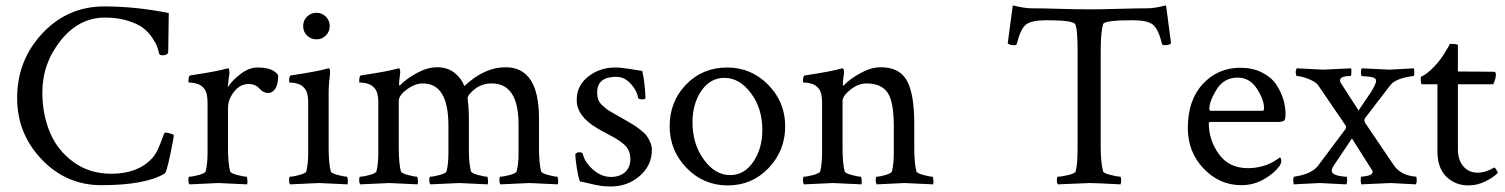

<svg xmlns="http://www.w3.org/2000/svg" viewBox="-20 -675 5534 706"><path d="M619.1 -178.7Q619.1 -168 605.5 -104Q591.8 -40 585.9 -37.1Q514.6 5.9 352.5 5.9Q223.6 5.9 133.3 -88.9Q43 -183.6 43 -314.5Q43 -453.1 135.7 -552.2Q228.5 -651.4 363.3 -651.4Q478.5 -651.4 600.6 -627Q598.6 -496.1 598.6 -486.3Q598.6 -471.7 578.1 -471.7Q568.4 -471.7 565.4 -476.6Q562.5 -489.3 558.1 -502.4Q553.7 -515.6 539.6 -536.6Q525.4 -557.6 505.4 -572.8Q485.4 -587.9 448.7 -599.1Q412.1 -610.4 366.2 -610.4Q270.5 -610.4 203.1 -525.9Q135.7 -441.4 135.7 -335Q135.7 -255.9 163.1 -189.5Q190.4 -123 249.5 -79.6Q308.6 -36.1 389.6 -36.1Q486.3 -36.1 539.1 -92.8Q552.7 -107.4 563 -131.3Q573.2 -155.3 578.6 -171.4Q584 -187.5 586.9 -187.5Q592.8 -187.5 601.1 -185.5Q609.4 -183.6 614.3 -181.6Z M926.8 -426.8Q984.4 -426.8 1002.9 -398.4Q1002.9 -364.3 992.2 -348.6Q981.4 -333 965.8 -333Q948.2 -333 933.6 -349.6Q918.9 -366.2 893.6 -366.2Q863.3 -366.2 840.8 -337.9Q818.4 -309.6 818.4 -278.3V-131.8Q818.4 -75.2 826.2 -44.9Q828.1 -38.1 852.1 -31.7Q876 -25.4 885.7 -25.4Q888.7 -25.4 889.6 -13.7Q890.6 -2 888.7 2.9Q791 -2 783.2 -2Q777.3 -2 676.8 2.9Q672.9 -1 672.9 -13.2Q672.9 -25.4 676.8 -25.4Q688.5 -25.4 711.4 -31.7Q734.4 -38.1 736.3 -44.9Q743.2 -73.2 743.2 -113.3V-297.9Q743.2 -335.9 729.5 -350.6Q719.7 -362.3 705.6 -366.7Q691.4 -371.1 682.1 -371.1Q672.9 -371.1 672.9 -373Q672.9 -396.5 678.7 -397.5Q782.2 -413.1 813.5 -422.9Q814.5 -422.9 816.4 -423.3Q818.4 -423.8 818.4 -423.8Q822.3 -423.8 823.2 -415.5Q824.2 -407.2 823.2 -403.3L817.4 -354.5Q835 -380.9 865.7 -403.8Q896.5 -426.8 926.8 -426.8Z M1108.9 -544.4Q1094.7 -558.6 1094.7 -579.1Q1094.7 -599.6 1108.9 -613.8Q1123 -627.9 1143.6 -627.9Q1164.1 -627.9 1178.2 -613.8Q1192.4 -599.6 1192.4 -579.1Q1192.4 -558.6 1178.2 -544.4Q1164.1 -530.3 1143.6 -530.3Q1123 -530.3 1108.9 -544.4ZM1188.5 -131.8Q1188.5 -75.2 1196.3 -44.9Q1198.2 -38.1 1221.7 -31.7Q1245.1 -25.4 1254.9 -25.4Q1257.8 -25.4 1258.8 -13.7Q1259.8 -2 1257.8 2.9Q1160.2 -2 1153.3 -2Q1146.5 -2 1046.9 2.9Q1043 -1 1043 -13.2Q1043 -25.4 1046.9 -25.4Q1058.6 -25.4 1081.5 -31.7Q1104.5 -38.1 1106.4 -44.9Q1113.3 -73.2 1113.3 -113.3V-297.9Q1113.3 -335.9 1099.6 -350.6Q1089.8 -362.3 1075.7 -366.7Q1061.5 -371.1 1052.2 -371.1Q1043 -371.1 1043 -373Q1043 -396.5 1048.8 -397.5Q1152.3 -413.1 1183.6 -422.9L1185.5 -423.8Q1187.5 -423.8 1188.5 -423.8Q1192.4 -423.8 1193.4 -415.5Q1194.3 -407.2 1193.4 -403.3Q1188.5 -364.3 1188.5 -333Z M1586.9 -427.7Q1626 -427.7 1651.9 -406.7Q1677.7 -385.7 1687.5 -358.4Q1760.7 -427.7 1838.9 -427.7Q1961.9 -427.7 1961.9 -240.2V-131.8Q1961.9 -75.2 1969.7 -44.9Q1971.7 -38.1 1995.1 -31.7Q2018.6 -25.4 2028.3 -25.4Q2031.2 -25.4 2032.2 -13.7Q2033.2 -2 2031.2 2.9Q1933.6 -2 1926.8 -2Q1920.9 -2 1820.3 2.9Q1816.4 -1 1816.4 -13.2Q1816.4 -25.4 1820.3 -25.4Q1832 -25.4 1855 -31.7Q1877.9 -38.1 1879.9 -44.9Q1886.7 -73.2 1886.7 -107.4V-217.8Q1886.7 -368.2 1788.1 -368.2Q1752 -368.2 1725.6 -347.2Q1699.2 -326.2 1699.2 -312.5L1700.2 -308.6Q1700.2 -304.7 1700.2 -303.7Q1704.1 -279.3 1704.1 -233.4V-123Q1704.1 -75.2 1711.9 -44.9Q1713.9 -38.1 1737.3 -31.7Q1760.7 -25.4 1770.5 -25.4Q1773.4 -25.4 1774.4 -13.7Q1775.4 -2 1773.4 2.9Q1675.8 -2 1668.9 -2Q1663.1 -2 1562.5 2.9Q1558.6 -1 1558.6 -13.2Q1558.6 -25.4 1562.5 -25.4Q1574.2 -25.4 1597.2 -31.7Q1620.1 -38.1 1622.1 -44.9Q1628.9 -73.2 1628.9 -113.3V-212.9Q1628.9 -368.2 1535.2 -368.2Q1505.9 -368.2 1476.1 -346.2Q1446.3 -324.2 1446.3 -303.7V-131.8Q1446.3 -75.2 1454.1 -44.9Q1456.1 -38.1 1479.5 -31.7Q1502.9 -25.4 1512.7 -25.4Q1515.6 -25.4 1516.6 -13.7Q1517.6 -2 1515.6 2.9Q1418 -2 1411.1 -2Q1405.3 -2 1304.7 2.9Q1300.8 -1 1300.8 -13.2Q1300.8 -25.4 1304.7 -25.4Q1316.4 -25.4 1339.4 -31.7Q1362.3 -38.1 1364.3 -44.9Q1371.1 -73.2 1371.1 -113.3V-297.9Q1371.1 -335.9 1357.4 -350.6Q1347.7 -362.3 1333.5 -366.7Q1319.3 -371.1 1310.1 -371.1Q1300.8 -371.1 1300.8 -373Q1300.8 -396.5 1306.6 -397.5Q1410.2 -413.1 1441.4 -422.9Q1442.4 -422.9 1444.3 -423.3Q1446.3 -423.8 1446.3 -423.8Q1450.2 -423.8 1451.2 -415.5Q1452.1 -407.2 1451.2 -403.3Q1447.3 -376 1447.3 -364.3Q1447.3 -360.4 1449.2 -360.4Q1450.2 -360.4 1452.1 -362.3Q1474.6 -385.7 1513.2 -406.7Q1551.8 -427.7 1586.9 -427.7Z M2242.2 -426.8Q2263.7 -426.8 2296.4 -421.4Q2329.1 -416 2341.8 -414.1Q2351.6 -369.1 2353.5 -314.5Q2353.5 -309.6 2340.8 -309.6Q2327.1 -309.6 2326.2 -316.4Q2321.3 -343.8 2298.3 -368.2Q2275.4 -392.6 2246.1 -392.6Q2175.8 -392.6 2175.8 -335Q2175.8 -320.3 2179.7 -309.1Q2183.6 -297.9 2194.8 -287.6Q2206.1 -277.3 2211.9 -272.9Q2217.8 -268.6 2237.8 -257.3Q2257.8 -246.1 2262.7 -243.2Q2266.6 -241.2 2285.6 -230Q2304.7 -218.8 2312.5 -213.9Q2320.3 -209 2335.4 -197.3Q2350.6 -185.5 2357.4 -176.3Q2364.3 -167 2370.6 -152.8Q2377 -138.7 2377 -124Q2377 -66.4 2332 -27.8Q2287.1 10.7 2226.6 10.7Q2206.1 10.7 2189 8.3Q2171.9 5.9 2148.4 0Q2125 -5.9 2112.3 -7.8Q2106.4 -23.4 2101.1 -56.6Q2095.7 -89.8 2095.7 -109.4Q2103.5 -115.2 2107.4 -115.2Q2122.1 -115.2 2123 -109.4Q2128.9 -80.1 2159.7 -52.2Q2190.4 -24.4 2226.6 -24.4Q2257.8 -24.4 2277.8 -41.5Q2297.9 -58.6 2297.9 -90.8Q2297.9 -107.4 2291.5 -121.6Q2285.2 -135.7 2271 -147Q2256.8 -158.2 2244.6 -165.5Q2232.4 -172.9 2210 -184.6Q2187.5 -196.3 2176.8 -203.1Q2100.6 -247.1 2100.6 -307.6Q2100.6 -360.4 2143.1 -393.6Q2185.5 -426.8 2242.2 -426.8Z M2643.6 -388.7Q2591.8 -388.7 2559.1 -341.3Q2526.4 -293.9 2526.4 -225.6Q2526.4 -145.5 2567.9 -88.4Q2609.4 -31.2 2665 -31.2Q2716.8 -31.2 2750 -80.1Q2783.2 -128.9 2783.2 -197.3Q2783.2 -276.4 2741.2 -332.5Q2699.2 -388.7 2643.6 -388.7ZM2654.3 -426.8Q2742.2 -426.8 2804.7 -363.3Q2867.2 -299.8 2867.2 -210.9Q2867.2 -121.1 2806.2 -57.1Q2745.1 6.8 2656.2 6.8Q2567.4 6.8 2504.9 -57.1Q2442.4 -121.1 2442.4 -210.9Q2442.4 -301.8 2502.9 -364.3Q2563.5 -426.8 2654.3 -426.8Z M3218.8 -427.7Q3287.1 -427.7 3314.5 -378.9Q3341.8 -330.1 3341.8 -220.7V-131.8Q3341.8 -75.2 3349.6 -44.9Q3351.6 -38.1 3375 -31.7Q3398.4 -25.4 3408.2 -25.4Q3411.1 -25.4 3412.1 -13.7Q3413.1 -2 3411.1 2.9Q3313.5 -2 3306.6 -2Q3304.7 -2 3204.1 2.9Q3200.2 -1 3200.2 -13.2Q3200.2 -25.4 3204.1 -25.4Q3215.8 -25.4 3236.8 -31.7Q3257.8 -38.1 3259.8 -44.9Q3266.6 -73.2 3266.6 -113.3V-210.9Q3266.6 -301.8 3243.2 -335Q3219.7 -368.2 3167 -368.2Q3135.7 -368.2 3106.9 -345.2Q3078.1 -322.3 3078.1 -303.7V-131.8Q3078.1 -75.2 3085.9 -44.9Q3087.9 -38.1 3111.3 -31.7Q3134.8 -25.4 3144.5 -25.4Q3147.5 -25.4 3148.4 -13.7Q3149.4 -2 3147.5 2.9Q3049.8 -2 3043 -2Q3037.1 -2 2936.5 2.9Q2932.6 -1 2932.6 -13.2Q2932.6 -25.4 2936.5 -25.4Q2948.2 -25.4 2971.2 -31.7Q2994.1 -38.1 2996.1 -44.9Q3002.9 -73.2 3002.9 -113.3V-297.9Q3002.9 -335.9 2989.3 -350.6Q2979.5 -362.3 2965.3 -366.7Q2951.2 -371.1 2941.9 -371.1Q2932.6 -371.1 2932.6 -373Q2932.6 -396.5 2938.5 -397.5Q3042 -413.1 3073.2 -422.9Q3074.2 -422.9 3076.2 -423.3Q3078.1 -423.8 3078.1 -423.8Q3082 -423.8 3083 -415.5Q3084 -407.2 3083 -403.3Q3079.1 -376 3079.1 -364.3Q3079.1 -360.4 3081.1 -360.4Q3082 -360.4 3084 -362.3Q3106.4 -385.7 3145 -406.7Q3183.6 -427.7 3218.8 -427.7Z M4200.2 -644.5Q4224.6 -644.5 4267.6 -655.3L4286.1 -515.6Q4279.3 -508.8 4262.7 -508.8Q4253.9 -508.8 4252.9 -513.7Q4239.3 -568.4 4219.2 -584.5Q4199.2 -600.6 4143.6 -600.6Q4040 -600.6 4036.1 -585.9Q4027.3 -554.7 4027.3 -488.3V-135.7Q4027.3 -79.1 4036.1 -44.9Q4038.1 -38.1 4063.5 -31.7Q4088.9 -25.4 4098.6 -25.4Q4102.5 -25.4 4102.5 -10.7Q4102.5 -2.9 4100.6 2.9Q4002.9 -2 3987.3 -2Q3982.4 -2 3870.1 2.9Q3866.2 -1 3866.2 -11.7Q3866.2 -25.4 3870.1 -25.4Q3882.8 -25.4 3907.7 -31.2Q3932.6 -37.1 3935.5 -44.9Q3942.4 -71.3 3942.4 -131.8V-485.4Q3942.4 -570.3 3933.6 -585.9Q3925.8 -600.6 3828.1 -600.6Q3772.5 -600.6 3752.4 -584.5Q3732.4 -568.4 3718.8 -513.7Q3717.8 -508.8 3709 -508.8Q3692.4 -508.8 3685.5 -515.6L3704.1 -655.3Q3747.1 -644.5 3771.5 -644.5Q3808.6 -644.5 3875.5 -642.6Q3942.4 -640.6 3985.4 -640.6Q4028.3 -640.6 4095.7 -642.6Q4163.1 -644.5 4200.2 -644.5Z M4531.2 -389.6Q4480.5 -389.6 4453.6 -346.2Q4426.8 -302.7 4426.8 -274.4Q4426.8 -267.6 4432.6 -267.6H4623Q4627.9 -267.6 4627.9 -277.3Q4627.9 -308.6 4601.6 -349.1Q4575.2 -389.6 4531.2 -389.6ZM4541 -425.8Q4585.9 -425.8 4620.1 -408.7Q4654.3 -391.6 4672.4 -364.7Q4690.4 -337.9 4698.7 -310.1Q4707 -282.2 4707 -254.9Q4707 -235.4 4701.2 -231Q4695.3 -226.6 4678.7 -226.6H4432.6Q4424.8 -226.6 4424.8 -221.7Q4424.8 -160.2 4461.9 -108.4Q4499 -56.6 4569.3 -56.6Q4589.8 -56.6 4608.4 -60.5Q4627 -64.5 4640.1 -69.8Q4653.3 -75.2 4662.6 -80.6Q4671.9 -85.9 4678.7 -90.8L4685.5 -95.7Q4691.4 -95.7 4691.4 -83Q4691.4 -75.2 4685.5 -65.4Q4666 -38.1 4627.9 -16.1Q4589.8 5.9 4544.9 5.9Q4463.9 5.9 4405.8 -55.2Q4347.7 -116.2 4347.7 -204.1Q4347.7 -306.6 4402.8 -366.2Q4458 -425.8 4541 -425.8Z M4744.1 -410.2Q4746.1 -419.9 4748 -423.8Q4842.8 -418.9 4845.7 -418.9Q4847.7 -418.9 4948.2 -423.8Q4949.2 -419.9 4949.2 -412.1Q4949.2 -395.5 4946.3 -395.5Q4907.2 -395.5 4907.2 -378.9Q4907.2 -375 4912.1 -367.2L4975.6 -268.6Q4982.4 -279.3 4996.1 -299.3Q5009.8 -319.3 5018.1 -331.5Q5026.4 -343.8 5033.2 -357.4Q5040 -371.1 5040 -377.9Q5040 -386.7 5028.8 -390.1Q5017.6 -393.6 5003.4 -394Q4989.3 -394.5 4987.3 -395.5Q4984.4 -396.5 4984.4 -411.1Q4984.4 -419.9 4987.3 -423.8Q5086.9 -418.9 5089.8 -418.9Q5092.8 -418.9 5178.7 -423.8Q5180.7 -414.1 5180.7 -410.2Q5180.7 -395.5 5177.7 -395.5Q5113.3 -387.7 5092.8 -362.3L4999 -240.2Q4997.1 -237.3 4997.1 -233.4Q4997.1 -228.5 5000 -222.7L5104.5 -68.4Q5130.9 -29.3 5186.5 -25.4Q5189.5 -25.4 5189.5 -11.7Q5189.5 -2 5185.5 2.9Q5094.7 -2 5093.8 -2Q5090.8 -2 4985.4 2.9Q4983.4 -6.8 4983.4 -9.8Q4983.4 -25.4 4986.3 -25.4Q5027.3 -28.3 5027.3 -43Q5027.3 -44.9 5025.4 -48.8L4951.2 -166L4883.8 -65.4Q4877 -54.7 4877 -46.9Q4877 -29.3 4925.8 -25.4Q4928.7 -25.4 4930.7 -25.4Q4933.6 -25.4 4933.6 -10.7Q4933.6 -1 4929.7 2.9Q4835 -2 4832 -2Q4830.1 -2 4737.3 2.9Q4735.4 -4.9 4735.4 -10.7Q4735.4 -25.4 4739.3 -25.4Q4804.7 -35.2 4827.1 -66.4L4928.7 -202.1Q4928.7 -203.1 4929.2 -205.1Q4929.7 -207 4929.7 -208Q4929.7 -210 4927.7 -213.9L4827.1 -361.3Q4818.4 -374 4791 -384.8Q4763.7 -395.5 4747.1 -395.5Z M5265.6 -365.2H5209Q5204.1 -365.2 5204.1 -385.7Q5204.1 -391.6 5205.1 -392.6Q5233.4 -405.3 5266.6 -444.3Q5277.3 -457 5287.6 -473.1Q5297.9 -489.3 5304.7 -501Q5311.5 -512.7 5311.5 -513.7Q5340.8 -513.7 5340.8 -508.8V-412.1Q5366.2 -412.1 5418 -411.6Q5469.7 -411.1 5472.7 -411.1Q5480.5 -411.1 5480.5 -402.3Q5480.5 -384.8 5470.7 -365.2H5340.8V-126Q5340.8 -86.9 5360.8 -63.5Q5380.9 -40 5413.1 -40Q5442.4 -40 5473.6 -58.6Q5476.6 -60.5 5482.4 -50.3Q5488.3 -40 5487.3 -39.1Q5472.7 -23.4 5442.4 -8.3Q5412.1 6.8 5379.9 6.8Q5331.1 6.8 5298.3 -25.4Q5265.6 -57.6 5265.6 -117.2Z"/></svg>

Font: Crimson Text
Style: Regular
Weight: 400
Version: Version 0.13